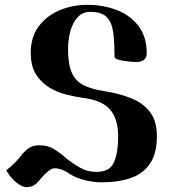

<svg xmlns="http://www.w3.org/2000/svg" viewBox="-20 -730 705 793"><path d="M6 -27Q26 -42 42 -58.5Q58 -75 67 -87Q77 -101 95 -115.5Q113 -130 143 -130Q178 -130 205 -113Q232 -96 254 -76Q277 -57 308.5 -38.5Q340 -20 378 -20Q434 -20 451 -60Q468 -100 468 -167Q468 -238 435 -277Q402 -316 322 -326Q292 -330 255 -339Q218 -348 184.5 -368Q151 -388 129 -422.5Q107 -457 107 -512Q107 -578 140.5 -622Q174 -666 227 -688Q280 -710 340 -710Q407 -710 462.5 -688.5Q518 -667 552 -622.5Q586 -578 586 -510Q586 -491 574 -482.5Q562 -474 544 -474Q528 -474 506.5 -476.5Q485 -479 469 -483.5Q453 -488 453 -494Q453 -552 448 -593.5Q443 -635 422 -658Q401 -681 353 -681Q321 -681 300.5 -658.5Q280 -636 270.5 -600.5Q261 -565 261 -527Q261 -465 276.5 -430Q292 -395 324.5 -378.5Q357 -362 408 -354Q474 -344 523.5 -323.5Q573 -303 600.5 -266Q628 -229 628 -167Q628 -97 600 -55Q572 -13 521 5Q470 23 399 23Q368 23 332 14.5Q296 6 269 -11Q245 -27 230.5 -31Q216 -35 205 -35Q194 -35 179 -23Q164 -11 150 6Q131 30 118 36.5Q105 43 90 43Q75 43 57.5 31Q40 19 26 2.5Q12 -14 6 -27Z"/></svg>

Font: Monomakh
Style: Regular
Weight: 400
Version: Version 1.200; ttfautohint (v1.8.4.7-5d5b)